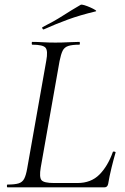

<svg xmlns="http://www.w3.org/2000/svg" viewBox="-20 -805 536 825"><path d="M12.4 0Q9.6 0 9.6 -6Q9.6 -12 12.4 -12Q43.4 -12 59.8 -17Q76.2 -22 84 -37Q91.8 -52 96.8 -81L178.8 -544Q186.8 -587 175.6 -600Q164.4 -613 118.4 -613Q116.4 -613 116.4 -619Q116.4 -625 118.4 -625Q139 -625 164.1 -623.5Q189.2 -622 217.8 -622Q247.4 -622 274.5 -623.5Q301.6 -625 321.2 -625Q323.2 -625 323.2 -619Q323.2 -613 321.2 -613Q290.2 -613 273.4 -607.5Q256.6 -602 249.2 -587Q241.8 -572 236 -543L155 -85Q148 -43.4 158.3 -31Q168.6 -18.6 211.8 -18.6H313Q371 -18.6 407 -54.7Q443 -90.8 464.8 -151.8Q465.2 -154.6 471.4 -153.6Q477.6 -152.6 476.6 -149.6Q468.6 -122.6 459.3 -84.8Q450 -47 444.8 -15Q441.8 0 428.8 0ZM168.8 -679Q164.8 -677 162.3 -682.5Q159.8 -688 163.8 -689Q211 -712.6 249.4 -737.2Q287.8 -761.8 326.4 -784.2Q329.8 -786.6 342.1 -782.9Q354.4 -779.2 367.9 -773.2Q381.4 -767.2 389.1 -762.2Q396.8 -757.2 390.8 -756Q323.8 -740 271.8 -721Q219.8 -702 168.8 -679Z"/></svg>

Font: Cormorant Garamond Light
Style: Italic
Weight: 300
Italic angle: -10°
Designer: Christian Thalmann (Catharsis Fonts)
Foundry: Catharsis Fonts
Version: Version 4.001